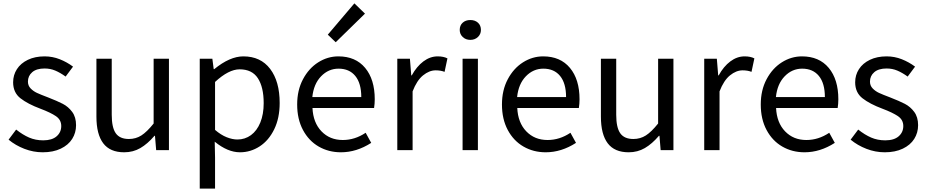

<svg xmlns="http://www.w3.org/2000/svg" viewBox="-20 -892 5512 1141"><path d="M31 -62 76 -122Q115 -91 153 -74.5Q191 -58 237 -58Q289 -58 316.5 -82Q344 -106 344 -143Q344 -180 312.5 -201.5Q281 -223 220 -246Q145 -274 101.5 -308Q58 -342 58 -403Q58 -446 80.5 -481Q103 -516 145.5 -536.5Q188 -557 245 -557Q292 -557 335 -540Q378 -523 414 -496L370 -437Q338 -460 308.5 -472.5Q279 -485 245 -485Q197 -485 171.5 -463Q146 -441 146 -407Q146 -383 162 -366.5Q178 -350 199.5 -340Q221 -330 266 -313Q320 -292 353 -275Q386 -258 409 -227Q432 -196 432 -148Q432 -103 409 -66.5Q386 -30 341 -8.5Q296 13 234 13Q178 13 125 -7.5Q72 -28 31 -62Z M553 -199V-543H644V-210Q644 -134 668 -100Q692 -66 746 -66Q787 -66 820 -87Q853 -108 893 -158V-543H984V0H908L901 -85H898Q857 -37 814 -12Q771 13 718 13Q634 13 593.5 -40.5Q553 -94 553 -199Z M1242 -543 1250 -481H1253Q1346 -557 1426 -557Q1529 -557 1585.5 -482.5Q1642 -408 1642 -280Q1642 -190 1609.5 -123.5Q1577 -57 1523 -22Q1469 13 1406 13Q1333 13 1256 -50L1258 45V229H1167V-543ZM1547 -279Q1547 -374 1512.5 -427Q1478 -480 1404 -480Q1339 -480 1258 -405V-120Q1293 -90 1327 -76.5Q1361 -63 1391 -63Q1436 -63 1471.5 -89Q1507 -115 1527 -164Q1547 -213 1547 -279Z M1928 -686 2086 -872 2149 -811 1975 -641ZM1746 -271Q1746 -356 1780.5 -421Q1815 -486 1871 -521.5Q1927 -557 1991 -557Q2093 -557 2150 -488.5Q2207 -420 2207 -302Q2207 -276 2203 -250H1837Q1841 -163 1890.5 -111.5Q1940 -60 2017 -60Q2089 -60 2153 -103L2186 -43Q2099 13 2006 13Q1933 13 1874 -21Q1815 -55 1780.5 -119.5Q1746 -184 1746 -271ZM1992 -484Q1932 -484 1888 -438.5Q1844 -393 1836 -315H2127Q2127 -397 2091.5 -440.5Q2056 -484 1992 -484Z M2416 -543 2424 -444H2427Q2456 -497 2496 -527Q2536 -557 2581 -557Q2616 -557 2639 -545L2622 -465Q2599 -474 2569 -474Q2531 -474 2494 -444Q2457 -414 2432 -349V0H2341V-543Z M2712 -714Q2712 -741 2729.5 -757Q2747 -773 2775 -773Q2803 -773 2820.5 -757Q2838 -741 2838 -714Q2838 -689 2820 -672Q2802 -655 2775 -655Q2748 -655 2730 -672Q2712 -689 2712 -714ZM2729 -543H2820V0H2729Z M2963 -271Q2963 -356 2997.5 -421Q3032 -486 3088 -521.5Q3144 -557 3208 -557Q3310 -557 3367 -488.5Q3424 -420 3424 -302Q3424 -276 3420 -250H3054Q3058 -163 3107.5 -111.5Q3157 -60 3234 -60Q3306 -60 3370 -103L3403 -43Q3316 13 3223 13Q3150 13 3091 -21Q3032 -55 2997.5 -119.5Q2963 -184 2963 -271ZM3209 -484Q3149 -484 3105 -438.5Q3061 -393 3053 -315H3344Q3344 -397 3308.5 -440.5Q3273 -484 3209 -484Z M3551 -199V-543H3642V-210Q3642 -134 3666 -100Q3690 -66 3744 -66Q3785 -66 3818 -87Q3851 -108 3891 -158V-543H3982V0H3906L3899 -85H3896Q3855 -37 3812 -12Q3769 13 3716 13Q3632 13 3591.5 -40.5Q3551 -94 3551 -199Z M4240 -543 4248 -444H4251Q4280 -497 4320 -527Q4360 -557 4405 -557Q4440 -557 4463 -545L4446 -465Q4423 -474 4393 -474Q4355 -474 4318 -444Q4281 -414 4256 -349V0H4165V-543Z M4501 -271Q4501 -356 4535.5 -421Q4570 -486 4626 -521.5Q4682 -557 4746 -557Q4848 -557 4905 -488.5Q4962 -420 4962 -302Q4962 -276 4958 -250H4592Q4596 -163 4645.5 -111.5Q4695 -60 4772 -60Q4844 -60 4908 -103L4941 -43Q4854 13 4761 13Q4688 13 4629 -21Q4570 -55 4535.5 -119.5Q4501 -184 4501 -271ZM4747 -484Q4687 -484 4643 -438.5Q4599 -393 4591 -315H4882Q4882 -397 4846.5 -440.5Q4811 -484 4747 -484Z M5035 -62 5080 -122Q5119 -91 5157 -74.5Q5195 -58 5241 -58Q5293 -58 5320.5 -82Q5348 -106 5348 -143Q5348 -180 5316.5 -201.5Q5285 -223 5224 -246Q5149 -274 5105.5 -308Q5062 -342 5062 -403Q5062 -446 5084.5 -481Q5107 -516 5149.5 -536.5Q5192 -557 5249 -557Q5296 -557 5339 -540Q5382 -523 5418 -496L5374 -437Q5342 -460 5312.5 -472.5Q5283 -485 5249 -485Q5201 -485 5175.5 -463Q5150 -441 5150 -407Q5150 -383 5166 -366.5Q5182 -350 5203.5 -340Q5225 -330 5270 -313Q5324 -292 5357 -275Q5390 -258 5413 -227Q5436 -196 5436 -148Q5436 -103 5413 -66.5Q5390 -30 5345 -8.5Q5300 13 5238 13Q5182 13 5129 -7.5Q5076 -28 5035 -62Z"/></svg>

Font: Noto Sans SC
Style: Regular
Weight: 400
Designer: Ryoko NISHIZUKA ____ (kana & ideographs); Paul D. Hunt (Latin, Greek & Cyrillic); Wenlong ZHANG ___ (bopomofo); Sandoll 
Foundry: Adobe Systems Incorporated
Version: Version 1.004